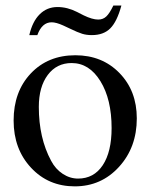

<svg xmlns="http://www.w3.org/2000/svg" viewBox="-20 -658 540 688"><path d="M250 -460Q346.2 -460 408.2 -396.2Q470.2 -332.5 470.2 -233.9Q470.2 -129.9 406.5 -60.1Q342.8 9.8 248 9.8Q153.3 9.8 91.1 -57.1Q28.8 -124 28.8 -226.1Q28.8 -329.6 90.3 -394.8Q151.9 -460 250 -460ZM236.8 -432.1Q183.1 -432.1 151.1 -389.4Q119.1 -346.7 119.1 -274.9Q119.1 -163.6 163.1 -82Q178.7 -52.2 204.6 -35.2Q230.5 -18.1 259.8 -18.1Q316.4 -18.1 348.1 -65.9Q379.9 -113.8 379.9 -199.2Q379.9 -302.2 339.8 -367.2Q299.8 -432.1 236.8 -432.1ZM386.2 -638.2H415Q399.4 -580.6 375.2 -556.4Q351.1 -532.2 309.1 -532.2Q290 -532.2 274.7 -536.9Q259.3 -541.5 229 -556.2L206.1 -566.9Q181.2 -578.1 165 -578.1Q130.4 -578.1 113.8 -532.2H85Q96.2 -581.1 122.3 -606.9Q148.4 -632.8 186 -632.8Q221.2 -632.8 255.9 -615.2L279.8 -603Q311 -587.9 332 -587.9Q349.1 -587.9 360.8 -598.9Q372.6 -609.9 386.2 -638.2Z"/></svg>

Font: Accordance
Style: Regular
Weight: 400
Version: Version 1.1 (build May 11, 2018) Miklal Software Solutions, 